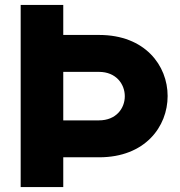

<svg xmlns="http://www.w3.org/2000/svg" viewBox="-20 -760 730 780"><path d="M237 0V-121H383C569 -121 661 -245 661 -370C661 -494 569 -618 383 -618H237V-740H64V0ZM382 -468C452 -468 487 -418 487 -369C487 -320 452 -271 382 -271H237V-468Z"/></svg>

Font: Be Vietnam Pro ExtraBold
Style: Regular
Weight: 800
Designer: Lam Bao, Tony Le, Vietanh Nguyen
Foundry: Yellow Type Foundry
Version: Version 1.002